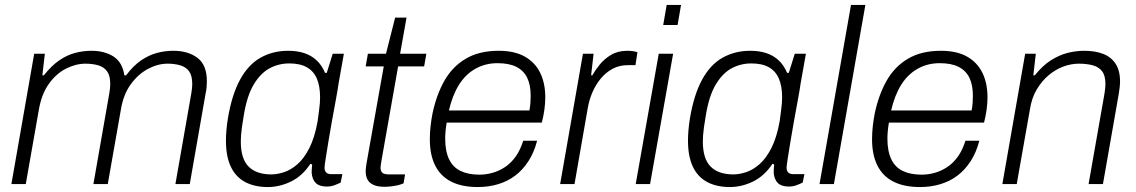

<svg xmlns="http://www.w3.org/2000/svg" viewBox="-20 -743 4584 775"><path d="M26 0 118 -526H161L151 -439H157Q189 -479 220 -500Q251 -521 283.5 -529.5Q316 -538 349 -538Q402 -538 438 -515Q474 -492 482 -439H489Q519 -479 550.5 -500Q582 -521 614 -529.5Q646 -538 680 -538Q739 -538 777 -509.5Q815 -481 815 -415Q815 -404 814 -391.5Q813 -379 810 -366L746 0H688L752 -365Q754 -376 755 -386Q756 -396 756 -404Q756 -438 743 -455.5Q730 -473 707 -479.5Q684 -486 657 -486Q617 -486 577.5 -465Q538 -444 508 -403Q478 -362 468 -301L415 0H357L421 -365Q423 -376 424 -386Q425 -396 425 -404Q425 -438 412 -455.5Q399 -473 376 -479.5Q353 -486 325 -486Q286 -486 246.5 -466Q207 -446 177.5 -405Q148 -364 137 -301L84 0Z M1061 12Q1008 12 970 -8Q932 -28 912 -69.5Q892 -111 892 -176Q892 -196 894 -218.5Q896 -241 900 -266Q916 -361 949 -421.5Q982 -482 1031.5 -510Q1081 -538 1143 -538Q1180 -538 1208.5 -528.5Q1237 -519 1258 -499.5Q1279 -480 1292 -449H1299L1323 -526H1368L1347 -408Q1343 -380 1335.5 -339.5Q1328 -299 1320 -255Q1312 -211 1305.5 -171Q1299 -131 1294.5 -102.5Q1290 -74 1290 -66Q1290 -53 1297 -46.5Q1304 -40 1317 -40H1362L1355 -6Q1345 -1 1330.5 4.5Q1316 10 1299 10Q1269 10 1254.5 -4.5Q1240 -19 1238 -46Q1238 -53 1238.5 -61.5Q1239 -70 1240 -79L1233 -82Q1201 -33 1155 -10.5Q1109 12 1061 12ZM1075 -39Q1099 -39 1126.5 -48Q1154 -57 1180.5 -80Q1207 -103 1228.5 -145Q1250 -187 1262 -253Q1265 -277 1267.5 -294.5Q1270 -312 1271 -325.5Q1272 -339 1272 -350Q1272 -395 1259 -425.5Q1246 -456 1218.5 -471.5Q1191 -487 1148 -487Q1105 -487 1068.5 -467.5Q1032 -448 1004.5 -402.5Q977 -357 964 -277Q959 -248 956.5 -229.5Q954 -211 953 -197.5Q952 -184 952 -172Q952 -102 983.5 -70.5Q1015 -39 1075 -39Z M1532 11Q1504 11 1487 3Q1470 -5 1463 -19Q1456 -33 1456 -53Q1456 -59 1457 -66.5Q1458 -74 1459 -81L1529 -475H1456L1465 -526H1538L1575 -672H1621L1595 -526H1701L1692 -475H1587L1520 -96Q1519 -88 1517.5 -80Q1516 -72 1516 -67Q1516 -52 1523.5 -45.5Q1531 -39 1551 -39H1615L1609 -3Q1598 2 1584.5 5Q1571 8 1557 9.5Q1543 11 1532 11Z M1909 12Q1844 12 1801 -10Q1758 -32 1736.5 -75Q1715 -118 1715 -181Q1715 -207 1718 -234Q1721 -261 1726 -286Q1742 -361 1774 -417.5Q1806 -474 1860 -506Q1914 -538 1993 -538Q2057 -538 2098.5 -514.5Q2140 -491 2160.5 -449Q2181 -407 2181 -350Q2181 -327 2177.5 -301Q2174 -275 2167 -248H1783Q1780 -230 1778.5 -214Q1777 -198 1777 -184Q1777 -133 1792.5 -100.5Q1808 -68 1839 -53Q1870 -38 1915 -38Q1942 -38 1968.5 -45.5Q1995 -53 2019 -69Q2043 -85 2061.5 -111Q2080 -137 2092 -175H2148Q2136 -128 2113 -92.5Q2090 -57 2059.5 -34Q2029 -11 1990.5 0.5Q1952 12 1909 12ZM1792 -297H2117Q2120 -313 2121 -328.5Q2122 -344 2122 -357Q2122 -400 2108 -429Q2094 -458 2064.5 -473Q2035 -488 1988 -488Q1939 -488 1899 -465.5Q1859 -443 1832.5 -400.5Q1806 -358 1792 -297Z M2241 0 2333 -526H2376L2366 -439H2371Q2382 -459 2400.5 -482Q2419 -505 2446.5 -521.5Q2474 -538 2512 -538Q2526 -538 2537.5 -536Q2549 -534 2553 -532L2545 -480H2514Q2480 -480 2453 -465.5Q2426 -451 2405.5 -426.5Q2385 -402 2371.5 -371Q2358 -340 2352 -304L2299 0Z M2657 -642 2671 -723H2729L2715 -642ZM2546 0 2639 -526H2697L2604 0Z M2926 12Q2873 12 2835 -8Q2797 -28 2777 -69.5Q2757 -111 2757 -176Q2757 -196 2759 -218.5Q2761 -241 2765 -266Q2781 -361 2814 -421.5Q2847 -482 2896.5 -510Q2946 -538 3008 -538Q3045 -538 3073.5 -528.5Q3102 -519 3123 -499.5Q3144 -480 3157 -449H3164L3188 -526H3233L3212 -408Q3208 -380 3200.5 -339.5Q3193 -299 3185 -255Q3177 -211 3170.5 -171Q3164 -131 3159.5 -102.5Q3155 -74 3155 -66Q3155 -53 3162 -46.5Q3169 -40 3182 -40H3227L3220 -6Q3210 -1 3195.5 4.5Q3181 10 3164 10Q3134 10 3119.5 -4.5Q3105 -19 3103 -46Q3103 -53 3103.5 -61.5Q3104 -70 3105 -79L3098 -82Q3066 -33 3020 -10.5Q2974 12 2926 12ZM2940 -39Q2964 -39 2991.5 -48Q3019 -57 3045.5 -80Q3072 -103 3093.5 -145Q3115 -187 3127 -253Q3130 -277 3132.5 -294.5Q3135 -312 3136 -325.5Q3137 -339 3137 -350Q3137 -395 3124 -425.5Q3111 -456 3083.5 -471.5Q3056 -487 3013 -487Q2970 -487 2933.5 -467.5Q2897 -448 2869.5 -402.5Q2842 -357 2829 -277Q2824 -248 2821.5 -229.5Q2819 -211 2818 -197.5Q2817 -184 2817 -172Q2817 -102 2848.5 -70.5Q2880 -39 2940 -39Z M3288 0 3415 -723H3473L3346 0Z M3694 12Q3629 12 3586 -10Q3543 -32 3521.5 -75Q3500 -118 3500 -181Q3500 -207 3503 -234Q3506 -261 3511 -286Q3527 -361 3559 -417.5Q3591 -474 3645 -506Q3699 -538 3778 -538Q3842 -538 3883.5 -514.5Q3925 -491 3945.5 -449Q3966 -407 3966 -350Q3966 -327 3962.5 -301Q3959 -275 3952 -248H3568Q3565 -230 3563.5 -214Q3562 -198 3562 -184Q3562 -133 3577.5 -100.5Q3593 -68 3624 -53Q3655 -38 3700 -38Q3727 -38 3753.5 -45.5Q3780 -53 3804 -69Q3828 -85 3846.5 -111Q3865 -137 3877 -175H3933Q3921 -128 3898 -92.5Q3875 -57 3844.5 -34Q3814 -11 3775.5 0.5Q3737 12 3694 12ZM3577 -297H3902Q3905 -313 3906 -328.5Q3907 -344 3907 -357Q3907 -400 3893 -429Q3879 -458 3849.5 -473Q3820 -488 3773 -488Q3724 -488 3684 -465.5Q3644 -443 3617.5 -400.5Q3591 -358 3577 -297Z M4026 0 4118 -526H4161L4151 -439H4157Q4189 -479 4222.5 -500Q4256 -521 4289.5 -529.5Q4323 -538 4357 -538Q4399 -538 4431.5 -526Q4464 -514 4482.5 -486.5Q4501 -459 4501 -414Q4501 -403 4499.5 -390.5Q4498 -378 4496 -365L4432 0H4374L4438 -364Q4440 -376 4441 -386Q4442 -396 4442 -404Q4442 -438 4428.5 -455.5Q4415 -473 4390.5 -479.5Q4366 -486 4335 -486Q4304 -486 4272.5 -474.5Q4241 -463 4213 -439.5Q4185 -416 4164.5 -381.5Q4144 -347 4137 -300L4084 0Z"/></svg>

Font: Archivo SemiBold ExtraLight
Style: Italic
Weight: 250
Italic angle: -10°
Version: Version 2.001